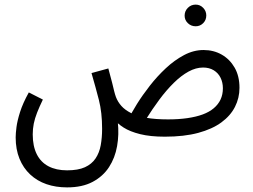

<svg xmlns="http://www.w3.org/2000/svg" viewBox="-20 -581 1097 833"><path d="M271 232Q222 232 181.5 218Q141 204 111 176Q81 148 64.5 107.5Q48 67 48 15Q48 -2 51.5 -29.5Q55 -57 67 -95Q79 -133 105 -180L166 -149Q151 -118 141 -92.5Q131 -67 126.5 -44.5Q122 -22 122 2Q122 53 139.5 88Q157 123 190.5 140.5Q224 158 271 158Q319 158 348.5 144.5Q378 131 394.5 106.5Q411 82 417 49Q423 16 423 -22Q423 -93 409 -147.5Q395 -202 377 -264L450 -284Q461 -245 466.5 -222Q472 -199 475.5 -185Q479 -171 483 -160Q491 -139 506.5 -121.5Q522 -104 548.5 -90.5Q575 -77 614.5 -70Q654 -63 709 -63Q755 -63 793 -68.5Q831 -74 859.5 -84.5Q888 -95 907.5 -111.5Q927 -128 937 -149.5Q947 -171 947 -198Q947 -223 937 -243.5Q927 -264 907.5 -276Q888 -288 861 -288Q830 -288 798 -270.5Q766 -253 734 -221.5Q702 -190 671.5 -149Q641 -108 611 -60L537 -63Q550 -91 574 -129.5Q598 -168 630 -209Q662 -250 699.5 -285Q737 -320 778.5 -342Q820 -364 863 -364Q907 -364 942 -344Q977 -324 998 -287.5Q1019 -251 1019 -200Q1019 -156 999.5 -117.5Q980 -79 940.5 -50Q901 -21 840 -4.5Q779 12 695 12Q632 12 588 1Q544 -10 516.5 -27.5Q489 -45 475 -64Q461 -83 458 -99L491 -52Q497 2 488 53Q479 104 453 144Q427 184 382 208Q337 232 271 232ZM829 -467Q809 -467 795 -480.5Q781 -494 781 -513Q781 -533 795 -547Q809 -561 829 -561Q848 -561 861.5 -547Q875 -533 875 -514Q875 -494 861.5 -480.5Q848 -467 829 -467Z"/></svg>

Font: Noto Sans Arabic ExtraCondensed
Style: Regular
Weight: 400
Width: 2
Designer: Monotype Design Team, Nadine Chahine, Nizar Qandah and Khaled Hosny
Foundry: Monotype Imaging Inc.
Version: Version 2.012